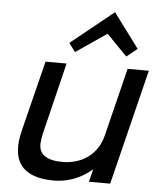

<svg xmlns="http://www.w3.org/2000/svg" viewBox="-61 -982 860 1044"><g transform="rotate(5 369.0 -460.0)"><path d="M664 -743 606 -696 494 -811 493 -810 326 -696 291 -743 523 -930H525ZM579 0H463L480 -68H478Q434 -30 381 -10Q328 10 272 10Q204 10 159 -7.5Q114 -25 90.5 -57.5Q67 -90 63.5 -136.5Q60 -183 74 -241L171 -630H286L192 -245Q184 -213 182.5 -185.5Q181 -158 193 -138Q205 -118 233.5 -106.5Q262 -95 312 -95Q349 -95 384 -105.5Q419 -116 447.5 -136.5Q476 -157 496.5 -187.5Q517 -218 527 -258L619 -630H735Z"/></g></svg>

Font: TypoPRO Sinkin Sans
Style: 500 Medium Italic
Weight: 500
Italic angle: -112°
Designer: Keith Bates
Foundry: K-Type
Version: Sinkin Sans (version 1.0)  by Keith Bates   •   © 2014   www